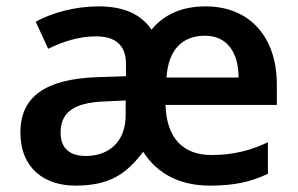

<svg xmlns="http://www.w3.org/2000/svg" viewBox="-20 -572 935 602"><path d="M625 -552C549 -552 494 -526 455 -479C421 -529 366 -552 289 -552C217 -552 145 -533 92 -504L131 -419C178 -442 228 -458 281 -458C338 -458 375 -434 375 -371V-333L283 -330C123 -324 44 -269 44 -157C44 -43 121 10 216 10C325 10 376 -27 429 -96C474 -25 547 10 638 10C716 10 766 -2 820 -27V-126C763 -99 709 -86 643 -86C553 -86 502 -140 499 -243H848V-307C848 -459 760 -552 625 -552ZM623 -460C693 -460 728 -406 728 -329H502C508 -417 552 -460 623 -460ZM311 -254 374 -257V-211C374 -126 320 -83 249 -83C202 -83 170 -104 170 -156C170 -215 205 -251 311 -254Z"/></svg>

Font: Noto Sans New Tai Lue Semibold
Style: Regular
Weight: 600
Designer: Monotype Design Team
Foundry: Monotype Imaging Inc.
Version: Version 2.004